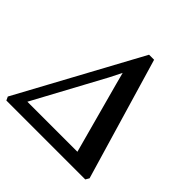

<svg xmlns="http://www.w3.org/2000/svg" viewBox="-208 -911 1076 1076"><g transform="rotate(45 330.0 -373.5)"><path d="M-7 0 -17 -21.5 377 -747H417L631 -21.5L618.5 0ZM344.5 -570.5 308 -498 57.5 -35 39 -78.5H526L488.5 -38.5L363.5 -498.5Z"/></g></svg>

Font: Merriweather 72pt SemiBold
Style: Italic
Weight: 600
Italic angle: -7.8°
Version: Version 2.101